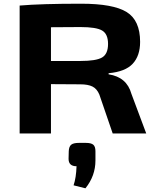

<svg xmlns="http://www.w3.org/2000/svg" viewBox="-20 -720 848 1036"><path d="M769 0H588L516 -210Q503 -241 479 -253Q455 -265 413 -265L255 -266V0H86V-690Q202 -700 418 -700Q591 -700 663.5 -655Q736 -610 736 -494Q736 -419 696 -376Q656 -333 566 -325V-319Q664 -304 689 -214ZM255 -391H414Q499 -391 531 -410Q563 -429 563 -483Q563 -536 531.5 -555Q500 -574 414 -574L255 -573ZM406 51H443Q472 51 483.5 61Q495 71 495 96V146Q495 229 441 296L377 280Q391 239 393 177Q350 177 350 137L351 96Q352 71 364 61Q376 51 406 51Z"/></svg>

Font: Exo 2 Expanded
Style: Bold
Weight: 700
Width: 7
Designer: Natanael Gama
Version: Version 1.001;PS 001.001;hotconv 1.0.70;makeotf.lib2.5.58329